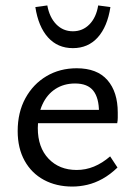

<svg xmlns="http://www.w3.org/2000/svg" viewBox="-20 -676 497 706"><path d="M246 10Q187 10 141.5 -14.5Q96 -39 70.5 -85Q45 -131 45 -194Q45 -263 73.5 -315Q102 -367 151 -396Q200 -425 262 -425Q337 -425 375 -381.5Q413 -338 413 -262Q413 -253 413 -243Q413 -233 411 -223H344V-263Q344 -316 323 -342.5Q302 -369 256 -369Q215 -369 184 -349Q153 -329 136 -292Q119 -255 119 -205Q119 -134 158.5 -92.5Q198 -51 262 -51Q295 -51 325.5 -63.5Q356 -76 385 -101L412 -60Q385 -34 357 -18.5Q329 -3 301 3.5Q273 10 246 10ZM87 -223 96 -272H401V-223ZM248 -499Q192 -499 156.5 -538.5Q121 -578 110 -650L154 -656Q162 -612 187 -586.5Q212 -561 248 -561Q284 -561 309 -586.5Q334 -612 341 -656L386 -650Q375 -578 339.5 -538.5Q304 -499 248 -499Z"/></svg>

Font: Ysabeau Office Medium
Style: Regular
Weight: 500
Designer: Christian Thalmann (Catharsis Fonts)
Version: Version 2.001;gftools[0.9.30]; featfreeze: tnum,lnum,ss02